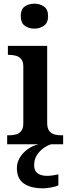

<svg xmlns="http://www.w3.org/2000/svg" viewBox="-20 -786 380 1046"><path d="M167 -630Q136 -630 114.5 -646Q93 -662 93 -698Q93 -735 114.5 -750.5Q136 -766 167 -766Q197 -766 219.5 -750.5Q242 -735 242 -698Q242 -662 219.5 -646Q197 -630 167 -630ZM19 0V-49H32Q49 -49 66.5 -53.5Q84 -58 95.5 -72Q107 -86 107 -115V-424Q107 -451 95 -464.5Q83 -478 66 -482.5Q49 -487 32 -487H23V-536H237V-116Q237 -87 248.5 -72.5Q260 -58 277 -53.5Q294 -49 312 -49H324V0ZM216 240Q147 240 109.5 213.5Q72 187 72 130Q72 99 88.5 72Q105 45 132 26Q159 7 190 0H259Q238 6 216.5 21.5Q195 37 180.5 60Q166 83 166 115Q166 145 185.5 158.5Q205 172 235 172Q249 172 264.5 170Q280 168 298 164V224Q282 231 257 235.5Q232 240 216 240Z"/></svg>

Font: Noto Serif Thai SemiBold
Style: Regular
Weight: 600
Designer: Monotype Design Team
Foundry: Monotype Imaging Inc.
Version: Version 2.001; ttfautohint (v1.8.4.7-5d5b)